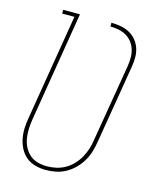

<svg xmlns="http://www.w3.org/2000/svg" viewBox="-112 -812 724 896"><g transform="rotate(15 250.0 -363.5)"><path d="M195 8Q170 8 145 1.5Q120 -5 101 -20.5Q82 -36 70.5 -58Q59 -80 54 -104.5Q49 -129 50 -155.5Q51 -182 56 -208L140 -717H81V-735H162L75 -205Q71 -182 70 -158.5Q69 -135 72.5 -113Q76 -91 86 -71Q96 -51 112.5 -36.5Q129 -22 151 -16Q173 -10 196 -10Q218 -10 240.5 -15Q263 -20 283.5 -31.5Q304 -43 320.5 -60.5Q337 -78 348.5 -98.5Q360 -119 367 -141Q374 -163 377 -185L440 -561Q443 -581 443 -601.5Q443 -622 437 -641Q431 -660 419 -675Q407 -690 390.5 -699.5Q374 -709 354 -713Q334 -717 314 -717V-735Q337 -735 359.5 -731Q382 -727 401.5 -716.5Q421 -706 435 -689Q449 -672 456 -651.5Q463 -631 463 -607.5Q463 -584 459 -561L396 -182Q392 -157 385 -133.5Q378 -110 365 -87.5Q352 -65 333 -46Q314 -27 291.5 -14.5Q269 -2 244.5 3Q220 8 195 8Z"/></g></svg>

Font: Iosevka Curly Slab ThObl
Style: Regular
Weight: 100
Italic angle: -9°
Monospace: yes
Designer: Belleve Invis
Foundry: Belleve Invis
Version: Version 11.0.0; ttfautohint (v1.8.3)